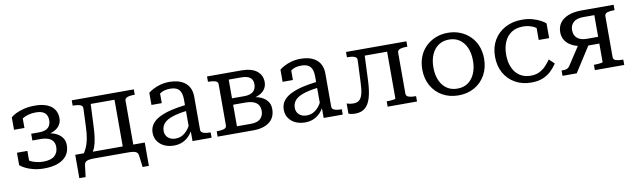

<svg xmlns="http://www.w3.org/2000/svg" viewBox="-41 -987 5274 1596"><g transform="rotate(-10 2596.0 -189.0)"><path d="M258 -47Q325 -47 355.5 -74.5Q386 -102 386 -149Q386 -177 373 -196.5Q360 -216 333.5 -226Q307 -236 266 -236H200V-293H265Q302 -293 324.5 -303.5Q347 -314 357 -333.5Q367 -353 367 -379Q367 -418 343.5 -439.5Q320 -461 267 -461Q232 -461 201 -452Q174 -444 153 -431V-350H65V-455Q78 -468 106.5 -482.5Q135 -497 176.5 -507.5Q218 -518 271 -518Q331 -518 372 -501Q413 -484 433.5 -453Q454 -422 454 -379Q454 -344 433.5 -316.5Q413 -289 373 -274Q365 -271 356 -269Q358 -268 361 -268Q397 -260 422.5 -243.5Q448 -227 461.5 -203.5Q475 -180 475 -148Q475 -97 449 -62Q423 -27 374.5 -8.5Q326 10 258 10Q207 10 166 -0.5Q125 -11 97 -26Q69 -41 56 -53V-158H144V-76Q165 -63 193 -56Q225 -47 258 -47Z M1052 43Q1050 25 1041 16Q1032 7 1013.5 3.5Q995 0 966 0H681Q652 0 633.5 3.5Q615 7 606 16Q597 25 595 43L583 140H530V-57H603Q615 -76 624 -95Q639 -127 647.5 -170Q656 -213 658 -276L664 -425Q665 -447 643 -455Q621 -463 586 -463H580V-508H1104V-463H1102Q1078 -463 1059.5 -460Q1041 -457 1030.5 -449.5Q1020 -442 1020 -427V-57H1117V140H1064ZM931 -57V-451H730L722 -273Q720 -211 713 -165.5Q706 -120 694 -88Q687 -71 678 -57Z M1510 0V-82Q1499 -63 1485 -48Q1460 -20 1427 -5Q1394 10 1352 10Q1309 10 1273.5 -6Q1238 -22 1216.5 -52.5Q1195 -83 1195 -124Q1195 -165 1216 -195.5Q1237 -226 1279 -248Q1321 -270 1383 -285Q1435 -297 1500 -305V-350Q1500 -392 1488.5 -416.5Q1477 -441 1455 -451Q1433 -461 1401 -461Q1352 -461 1321 -441Q1317 -439 1313 -436V-355H1226V-458Q1241 -470 1266.5 -484Q1292 -498 1328 -508Q1364 -518 1407 -518Q1442 -518 1474 -510Q1506 -502 1532 -483.5Q1558 -465 1573 -434.5Q1588 -404 1588 -359V-81Q1588 -67 1599 -59Q1610 -51 1628.5 -48Q1647 -45 1671 -45V0ZM1500 -255Q1466 -251 1438 -245Q1399 -237 1370.5 -226Q1342 -215 1324 -200.5Q1306 -186 1297 -167Q1288 -148 1288 -125Q1288 -101 1299 -83Q1310 -65 1330 -55Q1350 -45 1376 -45Q1411 -45 1438.5 -62Q1466 -79 1488 -110Q1494 -119 1500 -130Z M1722 -508H2011Q2097 -508 2141.5 -473Q2186 -438 2186 -379Q2186 -343 2165.5 -316Q2145 -289 2105 -274Q2097 -271 2089 -269Q2104 -266 2117 -262Q2161 -247 2185 -218.5Q2209 -190 2209 -148Q2209 -76 2159.5 -38Q2110 0 2022 0H1722V-45H1724Q1760 -45 1783 -52Q1806 -59 1806 -81V-427Q1806 -449 1783 -456Q1760 -463 1724 -463H1722ZM1895 -57H2012Q2068 -57 2094 -82Q2120 -107 2120 -149Q2120 -193 2090 -216Q2060 -239 1997 -239H1895ZM1895 -293H1996Q2033 -293 2056 -303.5Q2079 -314 2089 -333.5Q2099 -353 2099 -378Q2099 -413 2075.5 -432Q2052 -451 2000 -451H1895Z M2617 0V-82Q2606 -63 2592 -48Q2567 -20 2534 -5Q2501 10 2459 10Q2416 10 2380.5 -6Q2345 -22 2323.5 -52.5Q2302 -83 2302 -124Q2302 -165 2323 -195.5Q2344 -226 2386 -248Q2428 -270 2490 -285Q2542 -297 2607 -305V-350Q2607 -392 2595.5 -416.5Q2584 -441 2562 -451Q2540 -461 2508 -461Q2459 -461 2428 -441Q2424 -439 2420 -436V-355H2333V-458Q2348 -470 2373.5 -484Q2399 -498 2435 -508Q2471 -518 2514 -518Q2549 -518 2581 -510Q2613 -502 2639 -483.5Q2665 -465 2680 -434.5Q2695 -404 2695 -359V-81Q2695 -67 2706 -59Q2717 -51 2735.5 -48Q2754 -45 2778 -45V0ZM2607 -255Q2573 -251 2545 -245Q2506 -237 2477.5 -226Q2449 -215 2431 -200.5Q2413 -186 2404 -167Q2395 -148 2395 -125Q2395 -101 2406 -83Q2417 -65 2437 -55Q2457 -45 2483 -45Q2518 -45 2545.5 -62Q2573 -79 2595 -110Q2601 -119 2607 -130Z M2971 -241 2979 -425Q2980 -447 2958 -455Q2936 -463 2901 -463H2895V-508H3405V-463H3403Q3367 -463 3344 -456Q3321 -449 3321 -427V-81Q3321 -59 3344 -52Q3367 -45 3403 -45H3405V0H3157V-45H3159Q3173 -45 3190 -46Q3207 -47 3219.5 -49.5Q3232 -52 3232 -55V-451H3043L3034 -238Q3030 -150 3013 -95Q2996 -40 2964 -15Q2932 10 2885 10Q2867 10 2850.5 7.5Q2834 5 2826 0V-86Q2831 -83 2847 -79.5Q2863 -76 2883 -76Q2914 -76 2932.5 -92Q2951 -108 2960 -144Q2969 -180 2971 -241Z M4016 -254Q4016 -177 3982.5 -117Q3949 -57 3890 -23.5Q3831 10 3755 10Q3679 10 3620 -23.5Q3561 -57 3527.5 -117Q3494 -177 3494 -254Q3494 -312 3513 -360.5Q3532 -409 3567.5 -444Q3603 -479 3650.5 -498.5Q3698 -518 3755 -518Q3812 -518 3859.5 -498.5Q3907 -479 3942.5 -444Q3978 -409 3997 -360.5Q4016 -312 4016 -254ZM3588 -254Q3588 -192 3608.5 -145Q3629 -98 3666.5 -72.5Q3704 -47 3755 -47Q3807 -47 3844 -72.5Q3881 -98 3901.5 -145Q3922 -192 3922 -254Q3922 -317 3901.5 -363.5Q3881 -410 3844 -435.5Q3807 -461 3755 -461Q3704 -461 3666.5 -435.5Q3629 -410 3608.5 -363.5Q3588 -317 3588 -254Z M4374 -47Q4419 -47 4451 -64Q4483 -81 4505.5 -106Q4528 -131 4544 -154L4588 -112Q4566 -79 4536.5 -51Q4507 -23 4466.5 -6.5Q4426 10 4371 10Q4292 10 4232.5 -24Q4173 -58 4140.5 -117.5Q4108 -177 4108 -254Q4108 -333 4142.5 -392Q4177 -451 4238.5 -484.5Q4300 -518 4381 -518Q4431 -518 4470.5 -506.5Q4510 -495 4537.5 -480Q4565 -465 4578 -452V-328H4490V-429Q4482 -434 4474 -439Q4431 -461 4381 -461Q4322 -461 4282 -434.5Q4242 -408 4222 -361Q4202 -314 4202 -254Q4202 -208 4213.5 -170Q4225 -132 4247 -104.5Q4269 -77 4301 -62Q4333 -47 4374 -47Z M4888 -211 4753 0H4633V-45H4642Q4659 -45 4670 -47.5Q4681 -50 4689.5 -56.5Q4698 -63 4705 -75L4802 -223Q4778 -228 4759 -238Q4720 -256 4698.5 -287.5Q4677 -319 4677 -360Q4677 -405 4700.5 -438Q4724 -471 4770.5 -489.5Q4817 -508 4885 -508H5154V-463H5152Q5116 -463 5093 -456Q5070 -449 5070 -427V-81Q5070 -59 5093 -52Q5116 -45 5152 -45H5154V0H4906V-45H4909Q4923 -45 4940 -46Q4957 -47 4969 -49.5Q4981 -52 4981 -55V-211ZM4981 -451H4887Q4832 -451 4804.5 -426Q4777 -401 4777 -360Q4777 -317 4804.5 -292.5Q4832 -268 4887 -268H4981Z"/></g></svg>

Font: Roboto Serif 20pt
Style: Regular
Weight: 400
Designer: Greg Gazdowicz
Foundry: Commercial Type
Version: Version 1.008